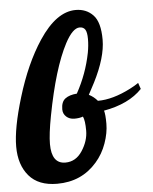

<svg xmlns="http://www.w3.org/2000/svg" viewBox="-67 -796 675 845"><g transform="rotate(-5 270.0 -373.5)"><path d="M384.8 -298.8Q390.1 -281.7 390.1 -241Q390.1 -200.2 374 -154.5Q357.9 -108.9 327.1 -73.7Q259.8 3.9 151.9 3.9Q69.3 3.9 27.6 -44.9Q-14.2 -93.8 -14.2 -174.6Q-14.2 -255.4 26.4 -389.2Q70.3 -534.7 136.2 -634.3Q213.4 -751 298.8 -751Q345.7 -751 375.7 -719.5Q405.8 -688 405.8 -610.4Q405.8 -532.7 351.6 -425.8L324.2 -374Q345.7 -363.3 361.8 -344.2Q427.7 -344.2 506.8 -384.8Q528.8 -396 544.9 -407.2L554.2 -379.9Q495.6 -318.4 384.8 -298.8ZM134.8 -172.9Q134.8 -85.9 195.8 -85.9Q242.2 -85.9 270.5 -129.4Q298.8 -172.9 298.8 -218Q298.8 -263.2 290 -280.8Q274.4 -274.9 252.4 -274.9Q230.5 -274.9 216.3 -287.8Q202.1 -300.8 202.1 -320.3Q202.1 -353.5 220.5 -367.4Q238.8 -381.3 272 -383.8Q317.9 -466.8 335.9 -558.6Q341.8 -589.8 341.8 -619.4Q341.8 -648.9 334 -660.9Q326.2 -672.9 309.6 -672.9Q278.8 -672.9 245.1 -609.4Q189.5 -503.9 149.9 -295.9Q134.8 -216.3 134.8 -172.9Z"/></g></svg>

Font: UVF Lobster12
Style: Regular
Weight: 400
Designer: Pablo Impallari
Foundry: Pablo Impallari. www.impallari.com
Version: Version 1.004